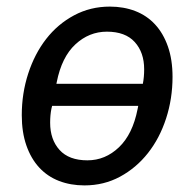

<svg xmlns="http://www.w3.org/2000/svg" viewBox="-20 -550 589 582"><path d="M236 12Q194 12 159 -1.5Q124 -15 99 -42Q74 -69 60 -109Q46 -149 46 -201Q46 -267 65.5 -327Q85 -387 120 -432Q155 -477 204.5 -503.5Q254 -530 313 -530Q355 -530 390 -516.5Q425 -503 450 -476Q475 -449 489 -409Q503 -369 503 -317Q503 -251 483.5 -191Q464 -131 428.5 -86Q393 -41 344 -14.5Q295 12 236 12ZM245 -64Q299 -64 340.5 -103.5Q382 -143 397 -219L399 -229H138L136 -221Q132 -202 132 -178Q132 -127 160.5 -95.5Q189 -64 245 -64ZM151 -296H413Q417 -316 417 -340Q417 -391 388.5 -422.5Q360 -454 304 -454Q250 -454 208.5 -415.5Q167 -377 152 -301Z"/></svg>

Font: IBM Plex Sans Text
Style: Italic
Weight: 450
Italic angle: -11°
Designer: Mike Abbink, Paul van der Laan, Pieter van Rosmalen
Foundry: Bold Monday
Version: Version 3.005